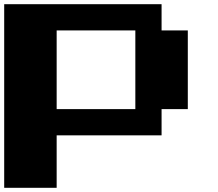

<svg xmlns="http://www.w3.org/2000/svg" viewBox="-20 -1020 1040 915"><path d="M0 -562.5V-1000H375H750V-937.5V-875H812.5H875V-687.5V-500H812.5H750V-437.5V-375H500H250V-250V-125H125H0ZM625 -687.5V-875H437.5H250V-687.5V-500H437.5H625Z"/></svg>

Font: Press Start 2P
Style: Regular
Weight: 500
Monospace: yes
Version: Version 2.14